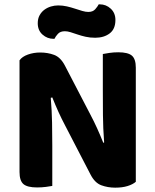

<svg xmlns="http://www.w3.org/2000/svg" viewBox="-20 -857 715 885"><path d="M606 -19Q592 -7 568 0.5Q544 8 511 8Q477 8 447 -3Q417 -14 397 -53L281 -277Q264 -309 249.5 -341Q235 -373 221 -408L214 -406Q219 -346 220 -291.5Q221 -237 221 -186V0Q211 2 191.5 4.5Q172 7 151 7Q106 7 88 -8.5Q70 -24 70 -64V-579Q82 -596 108.5 -605.5Q135 -615 165 -615Q200 -615 229.5 -604Q259 -593 279 -555L396 -330Q413 -298 427.5 -266Q442 -234 456 -199L460 -200Q455 -267 454.5 -327Q454 -387 454 -442V-608Q464 -610 483.5 -613Q503 -616 525 -616Q570 -616 588 -600.5Q606 -585 606 -545ZM248 -832Q269 -832 288.5 -827.5Q308 -823 326 -817Q344 -811 359.5 -806.5Q375 -802 387 -802Q408 -802 419 -814.5Q430 -827 435 -837H440Q469 -837 490.5 -817Q512 -797 512 -765Q512 -723 485.5 -703Q459 -683 419 -683Q395 -683 375 -687.5Q355 -692 337.5 -698Q320 -704 305.5 -708.5Q291 -713 279 -713Q258 -713 247 -701Q236 -689 231 -678H227Q198 -678 176 -697.5Q154 -717 154 -750Q154 -771 162.5 -786.5Q171 -802 184.5 -812Q198 -822 214.5 -827Q231 -832 248 -832Z"/></svg>

Font: Baloo Chettan 2
Style: Bold
Weight: 700
Designer: Maithili Shingre, Unnati Kotecha and Ek Type
Foundry: Ek Type
Version: Version 1.640;hotconv 1.0.111;makeotfexe 2.5.65597; ttfautoh